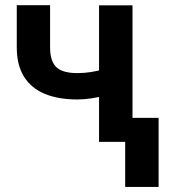

<svg xmlns="http://www.w3.org/2000/svg" viewBox="-20 -549 662 743"><path d="M492.7 -528.3V0H363.3V-528.3ZM434.1 -298.3V-196.8Q415.5 -188 389.4 -180.4Q363.3 -172.9 334.7 -168.5Q306.2 -164.1 279.3 -164.1Q206.5 -164.1 154.1 -185.5Q101.6 -207 73.2 -251.7Q44.9 -296.4 44.9 -366.2V-528.8H173.8V-366.2Q173.8 -328.6 185.1 -306.6Q196.3 -284.7 219.7 -275.4Q243.2 -266.1 279.3 -266.1Q307.1 -266.1 332.5 -270.3Q357.9 -274.4 383.1 -281.5Q408.2 -288.6 434.1 -298.3ZM593.8 -92.8V174.3H464.4V-92.8Z"/></svg>

Font: Roboto SemiBold
Style: Regular
Weight: 600
Designer: Christian Robertson
Foundry: Google
Version: Version 3.009; 2024